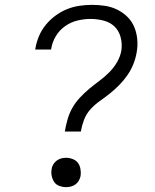

<svg xmlns="http://www.w3.org/2000/svg" viewBox="-20 -763 640 791"><path d="M247 -221Q251 -245 258 -270Q265 -295 277.5 -317.5Q290 -340 308.5 -360Q327 -380 347.5 -397Q368 -414 389.5 -430Q411 -446 430 -465Q449 -484 462.5 -507.5Q476 -531 480 -555Q484 -583 477 -609.5Q470 -636 452 -653.5Q434 -671 407.5 -678Q381 -685 353 -685Q327 -685 299.5 -678.5Q272 -672 248.5 -655.5Q225 -639 210 -614Q195 -589 191 -562L190 -559H125L126 -564Q130 -589 140.5 -614Q151 -639 168.5 -660.5Q186 -682 208.5 -698.5Q231 -715 255.5 -725Q280 -735 306.5 -739Q333 -743 359 -743Q386 -743 412.5 -739Q439 -735 462.5 -723.5Q486 -712 504.5 -694Q523 -676 533 -652Q543 -628 545.5 -601Q548 -574 543 -547Q539 -523 529.5 -499Q520 -475 505 -453.5Q490 -432 472 -413.5Q454 -395 433.5 -378.5Q413 -362 391.5 -347Q370 -332 352.5 -312.5Q335 -293 326 -269Q317 -245 313 -221ZM252 8Q238 8 224.5 3Q211 -2 203.5 -13Q196 -24 193 -38.5Q190 -53 193 -67Q194 -77 200 -86.5Q206 -96 214.5 -102Q223 -108 232.5 -110.5Q242 -113 252 -113Q266 -113 280 -107.5Q294 -102 301.5 -91.5Q309 -81 311.5 -66.5Q314 -52 312 -38Q310 -28 304.5 -18.5Q299 -9 290.5 -3Q282 3 272 5.5Q262 8 252 8Z"/></svg>

Font: Iosevka Light Extended
Style: Italic
Weight: 300
Width: 7
Italic angle: -9°
Monospace: yes
Designer: Belleve Invis
Foundry: Belleve Invis
Version: Version 32.5.0; ttfautohint (v1.8.4)